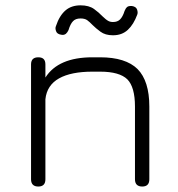

<svg xmlns="http://www.w3.org/2000/svg" viewBox="-20 -682 650 702"><path d="M120 0C120 0 120 0 120 0C102.5 0 93.5 -9 93.5 -26.5C93.5 -26.5 93.5 -26.5 93.5 -26.5C93.5 -26.5 93.5 -446.5 93.5 -446.5C93.5 -464 102.5 -472.5 120 -472.5C120 -472.5 120 -472.5 120 -472.5C137.5 -472.5 146 -464 146 -446.5C146 -446.5 146 -446.5 146 -446.5C146 -446.5 146 -398.5 146 -398.5C177.5 -448 235 -472.5 318 -472.5C318 -472.5 318 -472.5 318 -472.5C318 -472.5 346 -472.5 346 -472.5C408.5 -472.5 454 -458 483 -429.5C511.5 -400.5 526 -355 526 -292.5C526 -292.5 526 -292.5 526 -292.5C526 -292.5 526 -26.5 526 -26.5C526 -9 517.5 0 500 0C500 0 500 0 500 0C482.5 0 473.5 -9 473.5 -26.5C473.5 -26.5 473.5 -26.5 473.5 -26.5C473.5 -26.5 473.5 -292.5 473.5 -292.5C473.5 -340 464 -373.5 445.5 -392C426.5 -410.5 393.5 -420 346 -420C346 -420 346 -420 346 -420C346 -420 318 -420 318 -420C266.5 -420 225.5 -412 196 -395.5C166.5 -379 149.5 -353.5 146 -319C146 -319 146 -319 146 -319C146 -319 146 -26.5 146 -26.5C146 -9 137.5 0 120 0ZM393 -553C393 -553 393 -553 393 -553C374 -553 359 -557.5 347.5 -566C336 -574.5 326.5 -582.5 319 -590C319 -590 319 -590 319 -590C311.5 -598 304.5 -604 298.5 -608.5C292.5 -612.5 284.5 -614.5 274.5 -614.5C274.5 -614.5 274.5 -614.5 274.5 -614.5C262 -614.5 253 -611 247 -604.5C240.5 -598 235 -587 230.5 -572C230.5 -572 230.5 -572 230.5 -572C228 -566.5 225 -562 221 -558.5C216.5 -555 211 -553.5 204 -555C204 -555 204 -555 204 -555C194 -556.5 187.5 -560.5 185 -568C182.5 -575 182 -581 184.5 -586.5C184.5 -586.5 184.5 -586.5 184.5 -586.5C193 -612.5 205 -631.5 219.5 -644C234 -656.5 252.5 -662.5 274.5 -662.5C274.5 -662.5 274.5 -662.5 274.5 -662.5C295 -662.5 311.5 -658 324 -649C336.5 -640 346 -631.5 353.5 -623.5C353.5 -623.5 353.5 -623.5 353.5 -623.5C362.5 -615 369.5 -609 375 -606C380 -603 386 -601.5 393 -601.5C393 -601.5 393 -601.5 393 -601.5C404 -601.5 412.5 -604.5 419 -611C425.5 -617.5 431 -627.5 435.5 -642C435.5 -642 435.5 -642 435.5 -642C438 -648.5 441 -653 445 -656.5C448.5 -659.5 454.5 -660.5 462.5 -660C462.5 -660 462.5 -660 462.5 -660C472 -658.5 478.5 -654.5 481 -647.5C483.5 -640.5 484 -634.5 482 -629C482 -629 482 -629 482 -629C473 -604.5 461.5 -586 447.5 -573C433 -559.5 415 -553 393 -553Z"/></svg>

Font: Jura-Fortis-Regular
Style: Regular
Weight: 500
Designer: Daniel Johnson, Alexei Vanyashin, Mirko Velimirovic
Foundry: Daniel Johnson
Version: ""